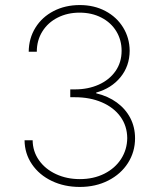

<svg xmlns="http://www.w3.org/2000/svg" viewBox="-20 -737 632 767"><path d="M78.1 -176.8H110.4Q110.8 -132.3 135.7 -96.9Q160.6 -61.5 203.6 -41.5Q246.6 -21.5 298.8 -21.5Q354 -21.5 397 -43.2Q439.9 -64.9 463.9 -102.3Q487.8 -139.6 488.3 -185.5Q487.8 -233.9 461.2 -270.8Q434.6 -307.6 387.2 -328.1Q339.8 -348.6 279.3 -348.6H260.7V-379.9H279.3Q332 -379.9 374.5 -398.9Q417 -418 441.4 -452.9Q465.8 -487.8 465.8 -534.2Q465.8 -577.1 444.6 -612.1Q423.3 -647 385 -666.7Q346.7 -686.5 297.9 -686.5Q249.5 -686.5 210.4 -666.7Q171.4 -647 149.2 -611.3Q127 -575.7 127 -530.3H94.7Q95.2 -584 121.6 -626.5Q147.9 -668.9 194.3 -692.9Q240.7 -716.8 298.8 -716.8Q356 -716.8 401.1 -692.9Q446.3 -668.9 471.9 -627.2Q497.6 -585.4 498 -534.2Q497.6 -473.1 461.4 -428.7Q425.3 -384.3 364.3 -367.2V-364.3Q411.6 -353 446.5 -327.6Q481.4 -302.2 500.5 -265.6Q519.5 -229 519.5 -184.6Q519.5 -130.4 491.2 -85.9Q462.9 -41.5 412.6 -15.9Q362.3 9.8 298.8 9.8Q236.8 9.8 186.8 -14.2Q136.7 -38.1 107.7 -80.8Q78.6 -123.5 78.1 -176.8Z"/></svg>

Font: Pretendard Thin
Style: Regular
Weight: 100
Designer: Base glyphs from Inter by Rasmus Andersson; Hangeul glyphs from Noto Sans CJK(Source Han Sans) by Jang Soo-young and Kan
Foundry: Kil Hyung-jin
Version: Version 1.309